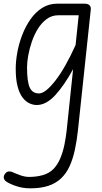

<svg xmlns="http://www.w3.org/2000/svg" viewBox="-26 -561 556 1044"><path d="M59.5 -187.5Q59.5 -228.5 68.2 -276.5Q77 -324.5 95 -371.2Q113 -418 140 -456.5Q167 -495 203.2 -518Q239.5 -541 285.5 -541H435Q447 -541 454.5 -537Q462 -533 465.5 -525.8Q469 -518.5 467.5 -507.5L398 146Q392 203 381.2 253Q370.5 303 352.5 342.5Q334.5 382 307 408Q278.5 435.5 237.5 449.2Q196.5 463 139 463Q98 463 62.8 451.2Q27.5 439.5 7 425.5Q-0.5 420 -3.5 413Q-6.5 406 -5.2 398.2Q-4 390.5 2 383Q11.5 371.5 22.8 371.2Q34 371 41 374.5Q58.5 382.5 83.8 391.8Q109 401 132.5 401Q172.5 401 206.8 391.2Q241 381.5 264 358.5Q287.5 334.5 302 299.5Q316.5 264.5 324.5 224.8Q332.5 185 336.5 148L371.5 -185Q324.5 -98.5 275 -44.2Q225.5 10 174 10Q153 10 132.8 0.2Q112.5 -9.5 95.8 -32Q79 -54.5 69.2 -92.8Q59.5 -131 59.5 -187.5ZM121 -195Q121 -116.5 135.8 -84.8Q150.5 -53 186 -53Q220.5 -53 274.2 -121.5Q328 -190 385 -316L402 -478H291Q256 -478 228.2 -457.8Q200.5 -437.5 180.2 -404.8Q160 -372 147 -334Q134 -296 127.5 -259.2Q121 -222.5 121 -195Z"/></svg>

Font: Edu NSW ACT Hand
Style: Regular
Weight: 400
Designer: Tina and Corey Anderson, Eben Sorkin, Mirko Velimirovic
Foundry: Sorkin Type Co.
Version: Version 2.000